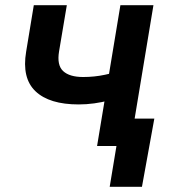

<svg xmlns="http://www.w3.org/2000/svg" viewBox="-20 -559 650 735"><path d="M281.2 -159.2Q168.9 -159.2 116 -209.5Q63 -259.8 80.1 -361.3L109.4 -539.1H235.8L206.1 -362.3Q197.3 -309.6 221.7 -286.9Q246.1 -264.2 298.3 -264.2Q341.3 -264.2 381.3 -272.7Q421.4 -281.2 466.3 -295.9L449.2 -190.9Q426.3 -182.1 398.4 -174.8Q370.6 -167.5 340.6 -163.3Q310.5 -159.2 281.2 -159.2ZM351.6 0 440.9 -539.1H567.4L478 0ZM399.9 156.2 425.8 0H385.7L402.8 -105H570.8L523.4 156.2Z"/></svg>

Font: Inter 18pt SemiBold
Style: Italic
Weight: 600
Italic angle: -9.3988°
Designer: Rasmus Andersson
Foundry: rsms
Version: Version 4.001;git-66647c0bb